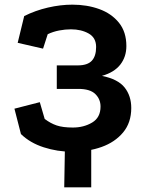

<svg xmlns="http://www.w3.org/2000/svg" viewBox="-20 -630 619 825"><path d="M256 175 259 0 372 -52V175ZM84 -561Q132 -585 186 -597.5Q240 -610 291 -610Q354 -610 406.5 -591Q459 -572 491 -532.5Q523 -493 523 -432Q523 -386 497 -352.5Q471 -319 418 -304Q487 -290 515.5 -254Q544 -218 544 -166Q544 -103 509 -61Q474 -19 416.5 1.5Q359 22 289 22Q227 22 168 3Q109 -16 70 -54L42 -163L151 -191L172 -119Q197 -100 223.5 -91Q250 -82 293 -82Q340 -82 376 -103.5Q412 -125 412 -172Q412 -204 389.5 -226Q367 -248 317 -248H224V-349H314Q356 -349 374.5 -369Q393 -389 393 -428Q393 -468 361 -486Q329 -504 285 -504Q260 -504 234 -499Q208 -494 185 -483L165 -421L56 -446Z"/></svg>

Font: Podkova ExtraBold
Style: Regular
Weight: 800
Designer: Ilya Yudin
Foundry: Cyreal (www.cyreal.org)
Version: Version 2.103